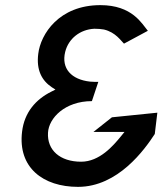

<svg xmlns="http://www.w3.org/2000/svg" viewBox="-20 -725 633 748"><path d="M284 3C440 3 544 -143 583 -203L593 -286L416 -268L344 -211H465L452 -195C421 -157 368 -95 296 -95C214 -95 163 -140 167 -208C170 -265 233 -331 338 -331L363 -406C354 -406 342 -406 331 -407C258 -415 218 -458 234 -523C247 -575 292 -610 347 -613H348C362 -613 373 -612 385 -610C431 -599 451 -566 463 -555L556 -605C533 -632 496 -705 371 -705C210 -705 138 -592 129 -515C121 -452 143 -411 182 -385L196 -376L180 -368C120 -338 75 -288 66 -212C49 -72 148 3 284 3Z"/></svg>

Font: Bluebird
Style: LiObl
Weight: 300
Designer: Jasper
Foundry: Cannot Into Space Fonts
Version: Version 0.98